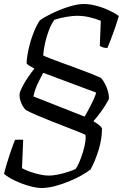

<svg xmlns="http://www.w3.org/2000/svg" viewBox="-38 -740 621 960"><path d="M169 200Q144 200 107 189.5Q70 179 35.5 162.5Q1 146 -18 129Q-5 79 10 34Q25 -11 37 -41Q44 -41 56 -41.5Q68 -42 78 -41L72 101Q88 110 112 118.5Q136 127 161 132.5Q186 138 206 138Q225 138 250.5 133Q276 128 300.5 120Q325 112 340 105Q349 93 359 69.5Q369 46 377 19.5Q385 -7 388.5 -30Q392 -53 389 -66Q383 -69 359 -79Q335 -89 299.5 -102.5Q264 -116 225 -131.5Q186 -147 150.5 -162Q115 -177 91 -190Q74 -207 65.5 -232Q57 -257 61 -278Q76 -315 99 -349Q122 -383 134 -397Q119 -406 111 -410Q103 -414 95 -423Q96 -454 105 -494.5Q114 -535 129 -574Q144 -613 161 -638Q186 -656 226 -675Q266 -694 308 -707Q350 -720 381 -720Q409 -720 442 -711.5Q475 -703 505.5 -689Q536 -675 556 -660Q548 -632 537.5 -601.5Q527 -571 516.5 -543.5Q506 -516 499 -500Q485 -500 475.5 -503.5Q466 -507 461 -510L466 -636Q439 -647 409 -654Q379 -661 346 -661Q326 -661 293 -655.5Q260 -650 234 -641Q219 -621 207 -590Q195 -559 187.5 -525.5Q180 -492 178 -463Q186 -458 211 -448.5Q236 -439 271 -426Q306 -413 343.5 -399.5Q381 -386 413.5 -373Q446 -360 466 -351Q478 -339 488 -319Q498 -299 503 -278.5Q508 -258 506 -244Q490 -213 468.5 -183.5Q447 -154 429 -134Q449 -122 459 -113.5Q469 -105 472 -98Q472 -45 455 10Q438 65 415 107Q399 120 371 136Q343 152 308 166.5Q273 181 237 190.5Q201 200 169 200ZM385 -157Q401 -184 418.5 -218.5Q436 -253 443 -277L178 -376Q170 -361 153.5 -328Q137 -295 129 -258Z"/></svg>

Font: Texturina Light
Style: Italic
Weight: 300
Italic angle: -11°
Designer: Guillermo Torres Carreño
Foundry: Omnibus-Type
Version: Version 1.002; ttfautohint (v1.8.3)